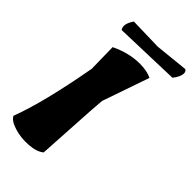

<svg xmlns="http://www.w3.org/2000/svg" viewBox="-274 -985 1060 1060"><g transform="rotate(45 255.5 -455.0)"><path d="M499 -909Q515 -901 510.5 -877.5Q506 -854 483 -825L99 -813Q77 -841 113 -894L304 -889ZM301 -753Q356 -753 394 -735L299 -460Q293 -397 285 -250Q277 -103 272 -31Q243 -6 184 -2Q125 2 74 -14Q23 -30 11 -56Q76 -228 133 -545L130 -711Q217 -753 301 -753Z"/></g></svg>

Font: Tillana ExtraBold
Style: Regular
Weight: 800
Designer: Lipi Raval (Devanagari, Latin), Jonny Pinhorn (Latin)
Foundry: Indian Type Foundry
Version: Version 2.003;PS 1.0;hotconv 1.0.79;makeotf.lib2.5.61930; tt